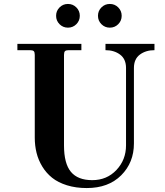

<svg xmlns="http://www.w3.org/2000/svg" viewBox="-20 -934 834 972"><path d="M68 -680V-712H392V-680H328Q314 -680 309 -675Q304 -670 304 -656V-198Q304 -106 339 -64Q374 -22 447 -22Q521 -22 569.5 -73.5Q618 -125 618 -198V-590Q618 -635 588 -657.5Q558 -680 514 -680V-712H762V-680Q718 -680 688 -657.5Q658 -635 658 -590V-208Q658 -111 593.5 -46.5Q529 18 419 18Q364 18 319 4Q274 -10 244 -34Q214 -58 194 -91Q174 -124 165 -160.5Q156 -197 156 -237V-656Q156 -670 151 -675Q146 -680 132 -680ZM493.5 -811.5Q476 -829 476 -854Q476 -879 493.5 -896.5Q511 -914 536 -914Q561 -914 578.5 -896.5Q596 -879 596 -854Q596 -829 578.5 -811.5Q561 -794 536 -794Q511 -794 493.5 -811.5ZM281.5 -811.5Q264 -829 264 -854Q264 -879 281.5 -896.5Q299 -914 324 -914Q349 -914 366.5 -896.5Q384 -879 384 -854Q384 -829 366.5 -811.5Q349 -794 324 -794Q299 -794 281.5 -811.5Z"/></svg>

Font: Old Standard TT
Style: Bold
Weight: 700
Designer: Alexey Kryukov <alexios@thessalonica.org.ru>
Version: Version 2.2